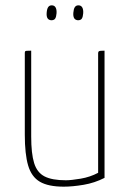

<svg xmlns="http://www.w3.org/2000/svg" viewBox="-20 -690 485 720"><path d="M219 10Q161 10 129.5 -8.5Q98 -27 85.5 -69.5Q73 -112 73 -185V-490Q73 -495 74 -497Q75 -499 80 -499.5Q85 -500 97 -500V-178Q97 -114 108 -78.5Q119 -43 147 -28.5Q175 -14 227 -14Q247 -14 282.5 -20Q318 -26 348 -42V-490Q348 -495 350 -497Q352 -499 357.5 -499.5Q363 -500 372 -500V-23Q335 -4 293.5 3Q252 10 219 10ZM172 -614Q162 -615 158 -622Q154 -629 155 -642Q156 -656 160.5 -663Q165 -670 174 -670Q184 -670 188.5 -662Q193 -654 192 -640Q191 -627 187 -620.5Q183 -614 172 -614ZM272 -614Q262 -615 258 -622Q254 -629 255 -642Q256 -656 260.5 -663Q265 -670 274 -670Q284 -670 288.5 -662Q293 -654 292 -640Q291 -627 287 -620.5Q283 -614 272 -614Z"/></svg>

Font: Yanone Kaffeesatz ExtraLight ExtraLight
Style: Regular
Weight: 250
Version: Version 2.003